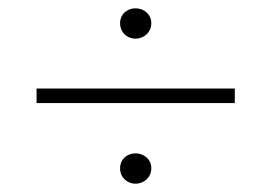

<svg xmlns="http://www.w3.org/2000/svg" viewBox="-20 -556 630 462"><path d="M68 -308H545V-343H68ZM306 -114C327 -114 344 -130 344 -150V-152C344 -172 327 -187 306 -187C285 -187 269 -172 269 -152V-150C269 -130 285 -114 306 -114ZM306 -463C327 -463 344 -479 344 -499V-501C344 -521 327 -536 306 -536C285 -536 269 -521 269 -501V-499C269 -479 285 -463 306 -463Z"/></svg>

Font: Fixel Display 20240404 ExLight
Style: Italic
Weight: 200
Italic angle: -10°
Designer: AlfaBravo + MacPaw
Foundry: Kyrylo Tkachov, Marchela Mozhyna, Serhii Makarenko, Maria Weinstein, Zakhar Kryvoshyya
Version: Version 1.211;Glyphs 3.2 (3225)